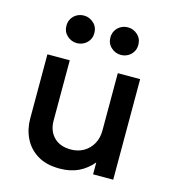

<svg xmlns="http://www.w3.org/2000/svg" viewBox="-109 -808 822 913"><g transform="rotate(15 302.0 -351.5)"><path d="M267.5 15Q201 15 157.8 -11.8Q114.5 -38.5 93 -82.5Q71.5 -126.5 71.5 -178.5V-495H181.5V-199Q181.5 -148 211.8 -117.2Q242 -86.5 295.5 -86.5Q330.5 -86.5 358 -102.2Q385.5 -118 401.8 -146.5Q418 -175 418 -212.5V-495H528V0H429V-58.5Q400 -23.5 360.2 -4.2Q320.5 15 267.5 15ZM192.5 -582.5Q165 -582.5 144.2 -601.5Q123.5 -620.5 123.5 -650Q123.5 -670 133 -685.5Q142.5 -701 158.2 -709.5Q174 -718 192.5 -718Q219.5 -718 240.2 -699Q261 -680 261 -650Q261 -630 251.5 -614.8Q242 -599.5 226.2 -591Q210.5 -582.5 192.5 -582.5ZM409 -582.5Q381.5 -582.5 360.8 -601.5Q340 -620.5 340 -650Q340 -670 349.5 -685.5Q359 -701 374.8 -709.5Q390.5 -718 409 -718Q436 -718 456.8 -699Q477.5 -680 477.5 -650Q477.5 -630 468 -614.8Q458.5 -599.5 442.8 -591Q427 -582.5 409 -582.5Z"/></g></svg>

Font: Geologica Thin Cursive
Style: Regular
Weight: 400
Version: Version 1.010;gftools[0.9.28]